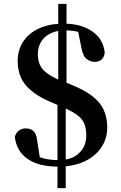

<svg xmlns="http://www.w3.org/2000/svg" viewBox="-20 -851 629 999"><path d="M283 16Q180 16 122.5 -25Q65 -66 57 -140Q65 -163 80.5 -173Q96 -183 113 -183Q138 -183 153.5 -169.5Q169 -156 173 -122L190 -14L124 -65Q164 -40 199 -29Q234 -18 287 -18Q354 -18 391.5 -54.5Q429 -91 429 -145Q429 -185 417 -211Q405 -237 375.5 -257Q346 -277 293 -299L256 -315Q166 -351 119 -402Q72 -453 72 -534Q72 -591 101 -635Q130 -679 184 -703.5Q238 -728 311 -728Q403 -728 461 -687Q519 -646 525 -575Q521 -551 506.5 -540Q492 -529 474 -529Q452 -529 432 -543Q412 -557 404 -600L383 -704L456 -651Q417 -677 387 -685Q357 -693 320 -693Q255 -693 216 -659.5Q177 -626 177 -568Q177 -516 207.5 -485Q238 -454 305 -428L337 -416Q414 -386 457.5 -353Q501 -320 519.5 -279.5Q538 -239 538 -188Q538 -128 505.5 -81.5Q473 -35 416 -9.5Q359 16 283 16ZM279 128V-359H322V128ZM283 -359V-831H326V-359Z"/></svg>

Font: Noto Serif TC ExtraLight
Style: Bold
Weight: 700
Version: Version 2.002-H1;hotconv 1.1.0;makeotfexe 2.6.0